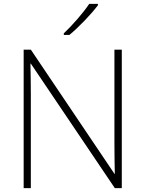

<svg xmlns="http://www.w3.org/2000/svg" viewBox="-20 -970 751 990"><path d="M485 -943V-950H440C412 -907 351 -837 309 -798V-790H338C390 -833 452 -899 485 -943ZM608 0V-714H570V-231C570 -181 571 -120 572 -74H570L139 -714H102V0H139V-481C139 -538 138 -587 137 -642H139L572 0Z"/></svg>

Font: Noto Sans Meetei Mayek ExtraLight
Style: Regular
Weight: 200
Designer: Monotype Design Team and Neelakash Kshetrimayum
Foundry: Monotype Imaging Inc.
Version: Version 2.002